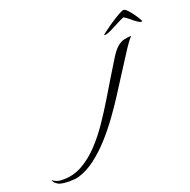

<svg xmlns="http://www.w3.org/2000/svg" viewBox="-511 -586 943 951"><g transform="rotate(-20 -39.0 -110.0)"><path d="M-303 243Q-317 243 -331.5 241.5Q-346 240 -357 236Q-365 232 -373.5 225Q-382 218 -385 207Q-374 216 -360 220.5Q-346 225 -326 224Q-274 224 -227 197.5Q-180 171 -138.5 127Q-97 83 -61 30Q-25 -23 7 -76Q39 -129 66 -174L115 -254Q137 -290 155.5 -305.5Q174 -321 192 -325Q210 -329 230 -330Q209 -307 177 -256.5Q145 -206 110 -152Q89 -119 60.5 -74.5Q32 -30 -3 18.5Q-38 67 -78 111.5Q-118 156 -162.5 190Q-207 224 -254 238Q-271 243 -303 243ZM109 -378Q104 -378 106 -380Q106 -381 120 -391.5Q134 -402 154 -416Q174 -430 194.5 -442.5Q215 -455 229 -461Q233 -463 239 -463Q246 -463 257.5 -451Q269 -439 280.5 -423Q292 -407 299.5 -394Q307 -381 307 -380Q305 -378 302 -378Q294 -378 280 -388Q266 -398 251.5 -410.5Q237 -423 225 -429Q209 -423 186 -410.5Q163 -398 142 -388Q121 -378 109 -378Z"/></g></svg>

Font: Luxurious Script
Style: Regular
Weight: 400
Designer: Robert E. Leuschke
Foundry: Robert E. Leuschke
Version: Version 1.010; ttfautohint (v1.8.3)